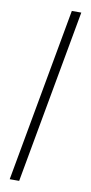

<svg xmlns="http://www.w3.org/2000/svg" viewBox="-99 -889 465 979"><g transform="rotate(10 133.0 -400.0)"><path d="M239 -850 76 50H27L190 -850Z"/></g></svg>

Font: Cathisma Unicode
Style: Normal
Weight: 400
Version: Version 1.0